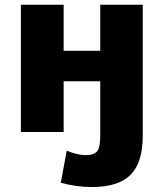

<svg xmlns="http://www.w3.org/2000/svg" viewBox="-20 -544 670 794"><path d="M394.5 17.6V-208H243.2V2H66.4V-524.4H243.2V-334H394.5V-524.4H570.3V17.6Q570.3 128.9 519.5 179.2Q468.8 229.5 360.4 229.5Q295.9 229.5 231.4 211.9L255.9 79.1Q297.9 96.7 333 97.7Q369.1 97.7 381.8 81.5Q394.5 65.4 394.5 17.6Z"/></svg>

Font: Gen Shin Gothic Heavy
Style: Bold
Weight: 900
Designer: [Source Han Sans]
Ryoko NISHIZUKA  (kana & ideographs); Paul D. Hunt (Latin, Greek & Cyrillic); Wenlong ZHANG  (bopomofo
Version: Version 1.002.20150607